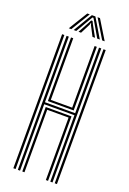

<svg xmlns="http://www.w3.org/2000/svg" viewBox="-178 -1017 723 1077"><g transform="rotate(20 183.0 -479.0)"><path d="M79.5 0V-800H92.8V-408.5H273.2V-800H286.5V0H273.2V-396.5H92.8V0ZM106.2 0V-384.8H260V0H246.8V-373H119.2V0ZM52.8 0V-800H66.2V0ZM299.8 0V-800H313V0ZM106 -420.2V-800H119.2V-432H246.8V-800H260V-420.2ZM76.5 -844.2 146 -957.5H160.5L91.5 -844.2ZM105.8 -844.2 173.2 -957.5H194.2L261.8 -844.2H246.2L197.5 -928.2L186.5 -946.5H181L169.8 -928L121 -844.2ZM134.5 -844.2 171.2 -911.8 179.5 -928.2H188L195.8 -911.8L233.2 -844.2H218L187.5 -903L185 -913.5H182.2L179.8 -903L149.8 -844.2ZM275.8 -844.2 207 -957.5H221.5L290.8 -844.2Z"/></g></svg>

Font: Big Shoulders Inline Display Thin
Style: Regular
Weight: 400
Version: Version 2.002